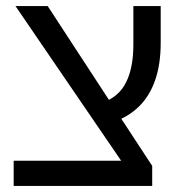

<svg xmlns="http://www.w3.org/2000/svg" viewBox="-20 -612 599 632"><path d="M430 -8 31 -592H137L359 -252L481 -66ZM25 0V-83H460L481 -66V0ZM352 -210 322 -276Q346 -285 364.5 -301Q383 -317 395 -341Q407 -365 413 -396Q419 -427 419 -466V-592H509V-472Q509 -400 490.5 -347.5Q472 -295 437 -261Q402 -227 352 -210Z"/></svg>

Font: Noto Sans Hebrew
Style: Regular
Weight: 400
Designer: Monotype Design Team
Foundry: Monotype Imaging Inc.
Version: Version 2.003;January 10, 2023;FontCreator 14.0.0.2877 64-bi